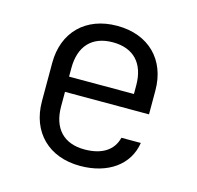

<svg xmlns="http://www.w3.org/2000/svg" viewBox="-88 -652 776 755"><g transform="rotate(15 300.0 -275.0)"><path d="M510 -353C510 -478 428 -560 300 -560C172 -560 90 -478 90 -353V-197C90 -72 172 10 300 10C413 10 494 -47 508 -139H429C416 -86 371 -57 300 -57C215 -57 168 -108 168 -197V-256H510ZM168 -353C168 -442 215 -493 300 -493C385 -493 432 -442 432 -353V-318H168Z"/></g></svg>

Font: Tekne LDO Light
Style: Regular
Weight: 300
Monospace: yes
Designer: Alessio Laiso, Mario Rullo, Paolo Rosset
Foundry: Alessio Laiso
Version: Version 1.000;hotconv 1.0.109;makeotfexe 2.5.65596